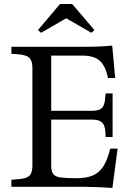

<svg xmlns="http://www.w3.org/2000/svg" viewBox="-20 -934 660 960"><path d="M542 6Q504 3 464.5 1.5Q425 0 398 0H37V-35L68 -38Q110 -40 126 -54.5Q142 -69 142 -105V-595Q142 -631 126 -645.5Q110 -660 68 -663L37 -665V-700H400Q441 -700 475 -701.5Q509 -703 541 -706L556 -544H520Q507 -606 478 -631Q449 -656 392 -656H236V-380H440Q475 -380 489.5 -394Q504 -408 506 -446L508 -467H543V-249H508L507 -274Q505 -308 490 -322Q475 -336 440 -336H236V-105Q236 -77 246.5 -63.5Q257 -50 284.5 -46.5Q312 -43 362 -43Q413 -43 445 -57Q477 -71 497.5 -103.5Q518 -136 531 -191H568ZM185 -770 170 -784 280 -914H341L452 -784L437 -770L312 -842H310Z"/></svg>

Font: Hedvig Letters Serif 18pt
Style: Regular
Weight: 400
Designer: Alexander Örn & Tor Weibull
Foundry: Kanon Foundry
Version: Version 1.000